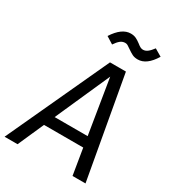

<svg xmlns="http://www.w3.org/2000/svg" viewBox="-240 -1012 1018 1128"><g transform="rotate(30 268.5 -448.0)"><path d="M403 -176H137L59 0H-29L289 -688H397L520 0H432ZM392 -247 332 -616 168 -247ZM349 -813Q334 -824 326.5 -828Q319 -832 310 -832Q292 -832 277.5 -820.5Q263 -809 247 -785L199 -815Q251 -896 311 -896Q332 -896 347.5 -888.5Q363 -881 380 -868Q392 -858 401 -853.5Q410 -849 419 -849Q435 -849 449.5 -860Q464 -871 481 -894L530 -865Q481 -784 421 -784Q399 -784 384 -791.5Q369 -799 349 -813Z"/></g></svg>

Font: Fira Sans Book
Style: Italic
Weight: 350
Italic angle: -8°
Designer: bBox Type GmbH & Carrois Corporate GbR & Edenspiekermann AG
Foundry: bBox Type GmbH & Carrois Corporate GbR & Edenspiekermann AG
Version: Version 4.301